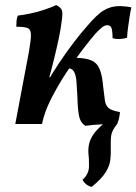

<svg xmlns="http://www.w3.org/2000/svg" viewBox="-20 -487 536 754"><path d="M40 0 94 -286Q102 -332 101.5 -352Q101 -372 88 -377Q75 -382 44 -382Q44 -394 45 -406Q46 -418 51 -426Q71 -428 99.5 -434Q128 -440 156 -449.5Q184 -459 201 -467Q219 -458 223 -446.5Q227 -435 222 -402Q219 -375 211 -337Q203 -299 193 -258Q183 -217 172.5 -179.5Q162 -142 152 -115L135 -96Q143 -124 164 -161.5Q185 -199 212 -239.5Q239 -280 267.5 -317.5Q296 -355 320 -382Q360 -430 388 -446.5Q416 -463 447 -463Q459 -463 474 -461.5Q489 -460 496 -458Q492 -442 489 -421.5Q486 -401 483 -380Q480 -359 479 -339Q469 -335 452.5 -334Q436 -333 422 -337Q422 -365 418 -376.5Q414 -388 401 -388Q391 -388 380.5 -379.5Q370 -371 354 -354Q335 -332 303.5 -291Q272 -250 239 -199.5Q206 -149 180 -97.5Q154 -46 145 0ZM154 -168V-184H186V-168ZM315 7Q295 -6 290 -33.5Q285 -61 284 -106Q282 -138 280.5 -163.5Q279 -189 271.5 -204Q264 -219 246 -219L269 -260Q303 -260 324.5 -254.5Q346 -249 357.5 -237Q369 -225 375.5 -203.5Q382 -182 385 -148Q389 -113 392 -92.5Q395 -72 407.5 -62Q420 -52 451 -47Q450 -33 447 -21Q444 -9 440 0Q403 0 375 1.5Q347 3 315 7ZM340 247Q316 241 304 219Q329 197 329.5 166.5Q330 136 327 112Q326 89 332.5 69Q339 49 355.5 29.5Q372 10 397 -9L440 0Q420 25 417 43.5Q414 62 415 93Q416 119 413 142.5Q410 166 394 191Q378 216 340 247Z"/></svg>

Font: Vollkorn Medium
Style: Italic
Weight: 500
Italic angle: -11°
Designer: Friedrich Althausen
Foundry: Friedrich Althausen
Version: Version 5.000